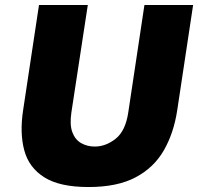

<svg xmlns="http://www.w3.org/2000/svg" viewBox="-20 -743 798 773"><path d="M336.5 10Q220.5 10 158.5 -29Q96.5 -68 77.8 -137.5Q59 -207 73 -299L137 -723H333.5L267.5 -291Q260 -241 271.2 -210.8Q282.5 -180.5 306.8 -166.8Q331 -153 361.5 -153Q406 -153 445.8 -184.5Q485.5 -216 496.5 -291L561.5 -723H757.5L693.5 -299Q679.5 -207 639.5 -137.5Q599.5 -68 525.8 -29Q452 10 336.5 10Z"/></svg>

Font: Public Sans Thin Black
Style: Italic
Weight: 900
Italic angle: -8°
Version: Version 2.001